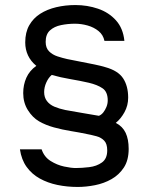

<svg xmlns="http://www.w3.org/2000/svg" viewBox="-20 -733 590 761"><path d="M288 8Q246 8 207.5 0Q169 -8 137.5 -25.5Q106 -43 85.5 -71.5Q65 -100 59 -141H145Q155 -111 180.5 -95Q206 -79 234 -73Q262 -67 280 -67Q304 -67 333.5 -70.5Q363 -74 384 -89Q405 -104 405 -137Q405 -163 393 -175.5Q381 -188 362.5 -193Q344 -198 323 -202Q295 -208 261 -213.5Q227 -219 194 -228Q161 -237 135 -252Q109 -267 90.5 -296.5Q72 -326 72 -364Q72 -397 84.5 -425Q97 -453 124 -472Q102 -490 91 -513.5Q80 -537 80 -565Q80 -605 96 -633Q112 -661 139.5 -678.5Q167 -696 203 -704.5Q239 -713 279 -713Q326 -713 368.5 -698.5Q411 -684 439.5 -652.5Q468 -621 473 -571H394Q389 -595 370.5 -610Q352 -625 327 -632Q302 -639 277 -639Q249 -639 222 -633.5Q195 -628 178 -612.5Q161 -597 161 -567Q161 -543 174.5 -529.5Q188 -516 208 -509.5Q228 -503 246 -499Q270 -494 299 -488.5Q328 -483 354.5 -477.5Q381 -472 397 -467Q448 -453 468 -422.5Q488 -392 488 -346Q488 -315 473.5 -288.5Q459 -262 439 -246Q466 -232 478 -206.5Q490 -181 490 -143Q490 -98 471 -69Q452 -40 422 -23Q392 -6 356.5 1Q321 8 288 8ZM372 -274Q382 -278 389.5 -287.5Q397 -297 402 -309.5Q407 -322 407 -335Q407 -369 386.5 -383Q366 -397 332 -405Q297 -413 258.5 -419.5Q220 -426 185 -436Q172 -425 163.5 -406Q155 -387 155 -368Q155 -347 166 -332.5Q177 -318 196 -310Q215 -302 239 -297Q269 -292 307.5 -285Q346 -278 372 -274Z"/></svg>

Font: Onest
Style: Regular
Weight: 400
Designer: Dmitri Voloshin, Andrey Kudryavtsev
Foundry: Dmitri Voloshin, Andrey Kudryavtsev
Version: Version 1.000;gftools[0.9.33]